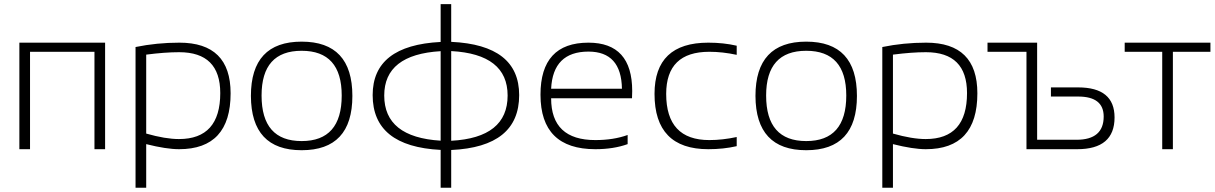

<svg xmlns="http://www.w3.org/2000/svg" viewBox="-20 -718 5845 924"><path d="M73.2 0V-512.7H485.8V0H434.6V-468.8H124.5V0Z M683.6 -75.2Q775.9 -48.8 841.3 -48.8Q1040 -48.8 1040 -270Q1040 -466.8 842.3 -466.8Q773.9 -466.8 683.6 -455.1ZM632.3 -491.7Q734.4 -512.7 843.3 -512.7Q1089.8 -512.7 1089.8 -269Q1089.8 0 841.8 0Q780.3 0 683.6 -24.4V185.5H632.3Z M1187.5 -256.3Q1187.5 -517.6 1431.6 -517.6Q1675.8 -517.6 1675.8 -256.3Q1675.8 4.9 1431.6 4.9Q1188.5 4.9 1187.5 -256.3ZM1431.6 -39.1Q1624.5 -39.1 1624.5 -258.3Q1624.5 -473.6 1431.6 -473.6Q1238.8 -473.6 1238.8 -258.3Q1238.8 -39.1 1431.6 -39.1Z M2100.6 3.4Q1773.4 -13.2 1773.4 -260.3Q1773.4 -499.5 2100.6 -516.1V-698.2H2151.4V-516.6Q2478.5 -501.5 2478.5 -260.3Q2478.5 -11.2 2151.4 3.9V185.5H2100.6ZM2100.6 -41V-471.7Q1829.1 -455.6 1829.1 -258.3Q1829.1 -57.6 2100.6 -41ZM2151.4 -472.2V-40.5Q2422.9 -55.2 2422.9 -258.3Q2422.9 -457.5 2151.4 -472.2Z M2812 -512.7Q3022.5 -512.7 3022.5 -279.8Q3022.5 -263.2 3021.5 -245.1H2632.3Q2632.3 -43.9 2845.2 -43.9Q2932.6 -43.9 3000.5 -68.4V-24.4Q2932.6 0 2845.2 0Q2581.1 0 2581.1 -262.2Q2581.1 -512.7 2812 -512.7ZM2632.3 -291H2973.1Q2970.2 -469.7 2812 -469.7Q2641.1 -469.7 2632.3 -291Z M3525.4 -14.6Q3461.9 0 3388.7 0Q3129.9 0 3129.9 -266.1Q3129.9 -512.7 3388.7 -512.7Q3461.9 -512.7 3525.4 -498V-454.1Q3457 -468.8 3393.6 -468.8Q3186 -468.8 3186 -266.1Q3186 -43.9 3393.6 -43.9Q3457 -43.9 3525.4 -58.6Z M3615.7 -256.3Q3615.7 -517.6 3859.9 -517.6Q4104 -517.6 4104 -256.3Q4104 4.9 3859.9 4.9Q3616.7 4.9 3615.7 -256.3ZM3859.9 -39.1Q4052.7 -39.1 4052.7 -258.3Q4052.7 -473.6 3859.9 -473.6Q3667 -473.6 3667 -258.3Q3667 -39.1 3859.9 -39.1Z M4277.3 -75.2Q4369.6 -48.8 4435.1 -48.8Q4633.8 -48.8 4633.8 -270Q4633.8 -466.8 4436 -466.8Q4367.7 -466.8 4277.3 -455.1ZM4226.1 -491.7Q4328.1 -512.7 4437 -512.7Q4683.6 -512.7 4683.6 -269Q4683.6 0 4435.5 0Q4374 0 4277.3 -24.4V185.5H4226.1Z M4971.2 -512.7V-45.4H5160.6Q5291.5 -45.4 5291.5 -157.2Q5291.5 -253.4 5168.5 -253.4H5037.6V-297.4H5168.5Q5343.8 -297.4 5343.8 -152.8Q5343.8 0 5164.1 0H4919.9V-468.8H4732.4V-512.7Z M5805.2 -512.7V-468.8H5624.5V0H5573.2V-468.8H5392.6V-512.7Z"/></svg>

Font: Voltera Light
Style: Light
Weight: 300
Designer: Bernd Montag
Version: Version 1.301